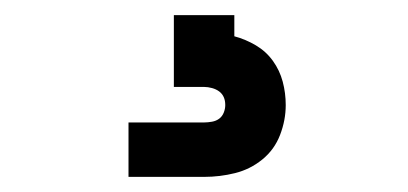

<svg xmlns="http://www.w3.org/2000/svg" viewBox="-20 -20 540 254"><path d="M150 214H250Q271 214 291 209Q311 204 327 191Q343 178 350.5 158.5Q358 139 358 119Q358 103 354 88Q350 73 341 60.5Q332 48 318.5 40Q305 32 290 28V0H210V95H250Q255 95 260.5 96.5Q266 98 270 101Q274 104 276 108.5Q278 113 278 119Q278 124 276 129Q274 134 270 137Q266 140 260.5 141Q255 142 250 142H150Z"/></svg>

Font: Iosevka SS09
Style: Regular
Weight: 400
Monospace: yes
Designer: Belleve Invis
Foundry: Belleve Invis
Version: Version 5.2.1; ttfautohint (v1.8.3)